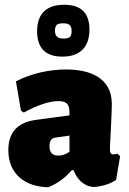

<svg xmlns="http://www.w3.org/2000/svg" viewBox="-20 -776 543 807"><path d="M15 -145C15 -44 86 9 182 11C219 -3 253 -27 282 -61H289C303 -23 333 8 375 10C412 7 443 -3 468 -20L485 -120L473 -130C466 -128 461 -127 456 -127C451 -127 448 -129 446 -132C443 -135 442 -141 442 -148C442 -154 443 -182 446 -233C449 -290 450 -326 450 -339C450 -451 355 -484 258 -484C187 -484 110 -467 47 -434L68 -311L80 -303C139 -335 188 -351 225 -351C260 -351 272 -338 272 -303V-291L130 -272C53 -261 15 -219 15 -145ZM242 -538C316 -538 356 -578 356 -652C356 -721 321 -756 250 -756C177 -756 136 -720 136 -645C136 -574 171 -538 242 -538ZM215 -198 272 -206V-138C257 -127 241 -122 225 -122C200 -122 188 -135 188 -162C188 -181 194 -196 215 -198ZM211 -648C211 -659 214 -667 219 -672C224 -676 232 -678 245 -678C270 -678 281 -671 281 -645C281 -620 271 -614 247 -614C222 -614 211 -623 211 -648Z"/></svg>

Font: Luna Sans Black
Style: Regular
Weight: 900
Designer: Juan Pablo del Peral
Foundry: Huerta Tipografica
Version: Version 2.001; ttfautohint (v1.5)